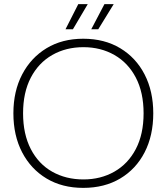

<svg xmlns="http://www.w3.org/2000/svg" viewBox="-20 -900 809 932"><path d="M384 12Q282 12 206 -33.5Q130 -79 87.5 -160.5Q45 -242 45 -350Q45 -457 87.5 -538.5Q130 -620 206 -666Q282 -712 384 -712Q487 -712 563.5 -666Q640 -620 682 -538.5Q724 -457 724 -350Q724 -242 682 -160.5Q640 -79 563.5 -33.5Q487 12 384 12ZM385 -29Q469 -29 535.5 -67Q602 -105 639.5 -177Q677 -249 677 -350Q677 -451 639.5 -523Q602 -595 535.5 -633Q469 -671 385 -671Q300 -671 233.5 -633Q167 -595 129.5 -523Q92 -451 92 -350Q92 -249 129.5 -176.5Q167 -104 233.5 -66.5Q300 -29 385 -29ZM423 -758 487 -880H532L457 -758ZM298 -758 360 -880H406L334 -758Z"/></svg>

Font: DM Sans 28pt ExtraLight
Style: Regular
Weight: 250
Version: Version 4.004;gftools[0.9.30]